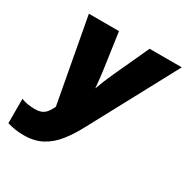

<svg xmlns="http://www.w3.org/2000/svg" viewBox="-165 -856 981 1008"><g transform="rotate(30 326.0 -352.0)"><path d="M109.9 9.8Q80.6 9.8 56.2 5.6Q31.7 1.5 10.3 -4.9V-152.8Q26.9 -145.5 49.1 -141.8Q71.3 -138.2 91.3 -138.2Q111.3 -138.2 125.2 -142.3Q139.2 -146.5 149.2 -154.8Q159.2 -163.1 167.2 -175.5Q175.3 -188 183.1 -204.1L88.9 -713.9H271.5L303.2 -490.7Q305.2 -477.5 307.1 -458.7Q309.1 -439.9 311 -421.9Q313 -403.8 314 -391.1Q322.8 -415.5 334 -443.4Q345.2 -471.2 357.9 -498.5L457 -713.9H651.9L368.7 -187Q337.9 -128.9 302.5 -84.5Q267.1 -40 220.7 -15.1Q174.3 9.8 109.9 9.8Z"/></g></svg>

Font: Open Sans SemiCondensed ExtraBold
Style: Italic
Weight: 800
Width: 4
Italic angle: -12°
Designer: Monotype Design Team
Foundry: Monotype Imaging Inc.
Version: Version 3.003